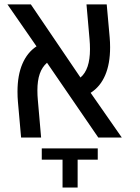

<svg xmlns="http://www.w3.org/2000/svg" viewBox="-20 -629 640 878"><path d="M151 -215.5Q151 -192.5 153 -172L168 0H76.5L62 -163Q60 -185 60 -210Q60 -285 82.5 -337.2Q105 -389.5 147 -417L14 -609H121L348 -274.5Q391.5 -311 391.5 -404Q391.5 -427.5 389.5 -449L375.5 -609H468L481.5 -458.5Q483.5 -437 483.5 -412.5Q483.5 -337.5 461 -285Q438.5 -232.5 394.5 -204.5L537 0H429.5L195 -342Q172.5 -322.5 161.8 -291.5Q151 -260.5 151 -215.5ZM266 101H171V49.5H427V101H335V228.5H266Z"/></svg>

Font: JuliaMono
Style: Italic
Weight: 400
Italic angle: -9°
Monospace: yes
Designer: cormullion
Foundry: corm
Version: Version 0.057; ttfautohint (v1.8.4)